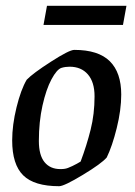

<svg xmlns="http://www.w3.org/2000/svg" viewBox="-20 -633 464 662"><path d="M22 -149Q22 -202 37 -263Q52 -324 72 -358Q93 -380 156 -420.5Q219 -461 236 -461Q319 -461 358.5 -422Q398 -383 398 -307Q398 -254 382.5 -191.5Q367 -129 348 -90Q330 -69 265.5 -30Q201 9 184 9Q98 9 60 -28.5Q22 -66 22 -149ZM203 -51Q212 -52 229.5 -60.5Q247 -69 258 -76Q279 -132 292.5 -186Q306 -240 306 -301Q306 -350 283 -376.5Q260 -403 220 -403Q205 -403 192 -399Q176 -394 157.5 -359.5Q139 -325 126.5 -269Q114 -213 114 -147Q114 -98 133.5 -74Q153 -50 188 -50Q198 -50 203 -51ZM142 -613H416L404 -547H130Z"/></svg>

Font: Grenze
Style: Italic
Weight: 400
Italic angle: -10°
Designer: Renata Polastri
Foundry: Omnibus-Type
Version: Version 1.002; ttfautohint (v1.8)